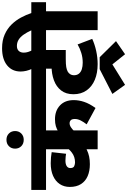

<svg xmlns="http://www.w3.org/2000/svg" viewBox="284 -1220 1193 1800"><g transform="rotate(-90 880.0 -319.5)"><path d="M884 -484H558V-328L545 -368Q571 -384 598 -392Q625 -400 663 -400Q743 -400 792.5 -353Q842 -306 842 -224Q842 -177 825.5 -127Q809 -77 768 -20L615 -103Q638 -133 651.5 -160Q665 -187 665 -214Q665 -241 653.5 -252Q642 -263 625 -263Q606 -263 586.5 -250Q567 -237 553 -221L558 -241V0H381V-175L435 -137Q404 -115 375 -101Q346 -87 313.5 -80Q281 -73 241 -73Q178 -73 130 -93.5Q82 -114 55 -156Q28 -198 28 -261Q28 -315 55 -355.5Q82 -396 132 -418Q182 -440 250 -440Q281 -440 306 -437.5Q331 -435 354 -431L339 -296Q327 -298 311 -300Q295 -302 275 -302Q241 -302 223 -290Q205 -278 205 -257Q205 -227 223.5 -219.5Q242 -212 258 -212Q311 -212 350 -242Q389 -272 409 -308L381 -190V-484H0V-622H884Z M387 -774Q387 -809 410 -832Q433 -855 470 -855Q506 -855 529 -832Q552 -809 552 -774Q552 -739 529 -716Q506 -693 470 -693Q433 -693 410 -716Q387 -739 387 -774Z M1443 -484H1312V-299H1230Q1178 -299 1152.5 -294.5Q1127 -290 1110 -281Q1094 -272 1084.5 -257Q1075 -242 1075 -223Q1075 -194 1090 -175.5Q1105 -157 1131.5 -148.5Q1158 -140 1193 -140Q1241 -140 1284.5 -153.5Q1328 -167 1364 -188L1416 -51Q1364 -27 1302 -13.5Q1240 0 1179 0Q1096 0 1032.5 -26.5Q969 -53 933 -104Q897 -155 897 -227Q897 -297 932.5 -342.5Q968 -388 1028 -410Q1088 -432 1160 -432H1167L1137 -423V-484H869V-622H1443ZM900 138 1132 19H1244L1395 172L1272 257L1177 138L985 257Z M1498 -484H1428V-622H1496Q1477 -664 1455.5 -694.5Q1434 -725 1408 -741Q1382 -757 1350 -757Q1319 -757 1303 -739.5Q1287 -722 1287 -693Q1287 -672 1293.5 -652Q1300 -632 1309 -615H1136Q1123 -641 1116.5 -669Q1110 -697 1110 -722Q1110 -802 1168 -849Q1226 -896 1328 -896Q1402 -896 1457 -871.5Q1512 -847 1551 -807Q1590 -767 1616 -718.5Q1642 -670 1658 -622H1760V-484H1675V0H1498Z"/></g></svg>

Font: Noto Sans Devanagari Black
Style: Regular
Weight: 900
Version: Version 2.003